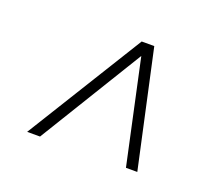

<svg xmlns="http://www.w3.org/2000/svg" viewBox="-75 -616 674 588"><g transform="rotate(20 262.0 -322.0)"><path d="M383 -132 310 -470 103 -132H61L296 -512H337L420 -132Z"/></g></svg>

Font: Montserrat Ace
Style: Light Italic
Weight: 300
Italic angle: -11.3°
Designer: Julieta Ulanovsky
Foundry: Julieta Ulanovsky
Version: Version 1